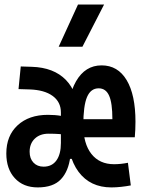

<svg xmlns="http://www.w3.org/2000/svg" viewBox="-20 -815 626 845"><path d="M146 9.8Q82.5 9.8 45.2 -30.8Q7.8 -71.3 7.8 -139.6Q7.8 -217.8 57.6 -263.7Q107.4 -309.6 190.9 -309.6Q222.7 -309.6 249.5 -304.9Q276.4 -300.3 294.4 -292L277.8 -211.9Q265.1 -223.1 243.2 -224.9Q221.2 -226.6 193.8 -226.6Q155.8 -226.6 133.1 -204.8Q110.4 -183.1 110.4 -147Q110.4 -117.2 127.2 -99.4Q144 -81.5 171.9 -81.5Q208.5 -81.5 228.3 -108.9Q248 -136.2 248 -185.5L251 -271.5L328.6 -115.7H248.5L289.6 -126.5Q281.7 -61.5 248 -25.9Q214.4 9.8 146 9.8ZM251 -151.4 248 -189V-320.3Q248 -366.2 211.7 -392.8Q175.3 -419.4 109.9 -421.4L61.5 -422.9L71.3 -522.5L119.6 -521Q216.8 -518.1 270.3 -462.9Q323.7 -407.7 323.7 -309.6V-151.4ZM470.2 9.8Q377 9.8 325.7 -58.8Q274.4 -127.4 274.4 -259.8Q274.4 -387.2 314.7 -457.3Q355 -527.3 427.2 -527.3Q498.5 -527.3 537.4 -462.4Q576.2 -397.5 576.2 -279.3Q576.2 -262.2 575.4 -244.1Q574.7 -226.1 573.2 -210.9H337.9V-290.5H474.6Q474.6 -361.8 460.2 -394Q445.8 -426.3 414.1 -426.3Q379.4 -426.3 363 -387.9Q346.7 -349.6 346.7 -264.6Q346.7 -182.6 382.3 -137.5Q418 -92.3 481.9 -92.3Q511.2 -92.3 543 -98.6L555.7 1Q535.6 4.9 513.2 7.3Q490.7 9.8 470.2 9.8ZM238.3 -609.4 323.2 -794.9H438L342.8 -609.4Z"/></svg>

Font: Cascadia Mono Medium
Style: Regular
Weight: 500
Monospace: yes
Designer: Aaron Bell
Foundry: Saja Typeworks
Version: Version 2407.024